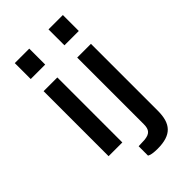

<svg xmlns="http://www.w3.org/2000/svg" viewBox="-277 -850 1107 1107"><g transform="rotate(-45 277.0 -296.0)"><path d="M83 -530V0H195V-530ZM80 -762V-632H198V-762ZM469 -530H357V13C357 57 341 76 295 80L246 82V158C246 158 257 170 313 170C427 170 469 120 469 15ZM355 -762V-632H472V-762Z"/></g></svg>

Font: Cheyenne Sans Medium
Style: Regular
Weight: 500
Designer: The Public Sans project authors (U.S. Web Design System), Libre Franklin designed by Pablo Impallari and Rodrigo Fuenzal
Foundry: The Cheyenne Sans Project Authors
Version: Version 2.007